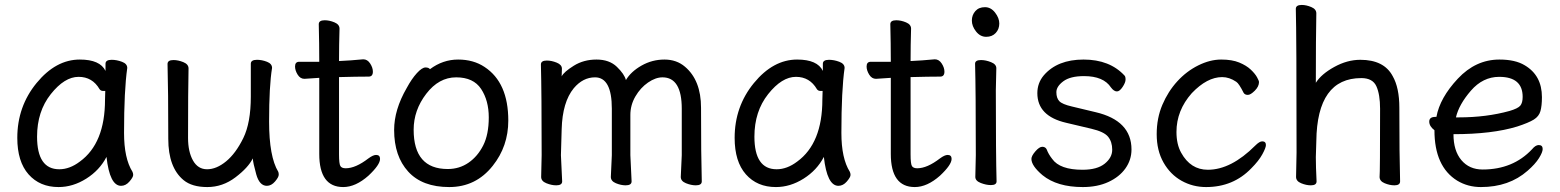

<svg xmlns="http://www.w3.org/2000/svg" viewBox="-20 -733 6312 777"><path d="M220 -48Q262 -48 303 -79Q405 -153 405 -330L406 -365H397Q388 -365 383 -372Q354 -422 298 -422Q241 -422 185.5 -352Q130 -282 130 -180Q130 -48 220 -48ZM217 24Q141 24 95.5 -27.5Q50 -79 50 -175Q50 -302 128 -397Q206 -492 303 -492Q385 -492 407 -446V-475Q407 -491 432 -491Q452 -491 473.5 -483Q495 -475 495 -458Q482 -368 482 -195Q482 -92 516 -38Q519 -32 519 -25Q519 -16 504 1.5Q489 19 470 19Q424 19 411 -98Q383 -44 329 -10Q275 24 217 24Z M723 -4Q661 -55 661 -171Q661 -368 658 -474Q658 -490 682 -490Q701 -490 722 -481.5Q743 -473 743 -456Q741 -368 741 -175Q741 -119 761 -83.5Q781 -48 818 -48Q856 -48 895 -80Q934 -112 964.5 -174Q995 -236 995 -342V-475Q995 -491 1020 -491Q1040 -491 1060.5 -483Q1081 -475 1081 -458Q1069 -385 1069 -241Q1069 -99 1106 -38Q1108 -34 1108 -26Q1108 -16 1093 1.5Q1078 19 1060 19Q1030 19 1017 -27.5Q1004 -74 1003 -92Q985 -55 933 -15.5Q881 24 819 24Q757 24 723 -4Z M1369 24Q1272 24 1272 -110V-418L1212 -414Q1195 -414 1184.5 -431Q1174 -448 1174 -464Q1174 -483 1191 -483H1272Q1272 -556 1270 -635Q1270 -651 1294 -651Q1313 -651 1333.5 -642.5Q1354 -634 1354 -617Q1352 -552 1352 -486Q1398 -488 1450 -493Q1467 -493 1478 -476Q1489 -459 1489 -443Q1489 -423 1472 -423Q1424 -423 1352 -421V-108Q1352 -70 1357.5 -61Q1363 -52 1379 -52Q1419 -52 1471 -92Q1490 -106 1502 -106Q1518 -106 1518 -90Q1518 -66 1471 -22Q1419 24 1369 24Z M1792 -49Q1839 -49 1876 -74.5Q1913 -100 1935.5 -144.5Q1958 -189 1958 -258Q1958 -326 1927 -373Q1896 -420 1826 -420Q1756 -420 1705 -353.5Q1654 -287 1654 -208Q1654 -49 1792 -49ZM1798 24Q1689 24 1632 -38.5Q1575 -101 1575 -207Q1575 -289 1626 -377Q1646 -414 1667 -437Q1688 -460 1702 -460Q1715 -460 1720 -453Q1772 -492 1834 -492Q1896 -492 1941 -462Q2037 -399 2037 -245Q2037 -141 1974 -62Q1906 24 1798 24Z M2796 17Q2777 17 2756 8.5Q2735 0 2735 -17L2739 -105V-293Q2739 -420 2661 -420Q2633 -420 2602.5 -399Q2572 -378 2551.5 -343Q2531 -308 2531 -268V-105L2536 1Q2536 17 2512 17Q2493 17 2472.5 8.5Q2452 0 2452 -17L2456 -105V-293Q2456 -420 2388 -420Q2339 -420 2302 -376Q2256 -320 2253 -210L2250 -105L2255 1Q2255 17 2231 17Q2212 17 2191 8.5Q2170 0 2170 -17L2172 -105Q2172 -356 2169 -472Q2169 -488 2193 -488Q2212 -488 2233 -479.5Q2254 -471 2254 -455L2253 -424Q2262 -442 2302 -467Q2342 -492 2394 -492Q2446 -492 2476.5 -462.5Q2507 -433 2513 -409Q2533 -443 2576 -467.5Q2619 -492 2669 -492Q2718 -492 2752 -463Q2817 -408 2817 -297Q2817 -105 2820 1Q2820 17 2796 17Z M3123 -48Q3165 -48 3206 -79Q3308 -153 3308 -330L3309 -365H3300Q3291 -365 3286 -372Q3257 -422 3201 -422Q3144 -422 3088.5 -352Q3033 -282 3033 -180Q3033 -48 3123 -48ZM3120 24Q3044 24 2998.5 -27.5Q2953 -79 2953 -175Q2953 -302 3031 -397Q3109 -492 3206 -492Q3288 -492 3310 -446V-475Q3310 -491 3335 -491Q3355 -491 3376.5 -483Q3398 -475 3398 -458Q3385 -368 3385 -195Q3385 -92 3419 -38Q3422 -32 3422 -25Q3422 -16 3407 1.5Q3392 19 3373 19Q3327 19 3314 -98Q3286 -44 3232 -10Q3178 24 3120 24Z M3682 24Q3585 24 3585 -110V-418L3525 -414Q3508 -414 3497.5 -431Q3487 -448 3487 -464Q3487 -483 3504 -483H3585Q3585 -556 3583 -635Q3583 -651 3607 -651Q3626 -651 3646.5 -642.5Q3667 -634 3667 -617Q3665 -552 3665 -486Q3711 -488 3763 -493Q3780 -493 3791 -476Q3802 -459 3802 -443Q3802 -423 3785 -423Q3737 -423 3665 -421V-108Q3665 -70 3670.5 -61Q3676 -52 3692 -52Q3732 -52 3784 -92Q3803 -106 3815 -106Q3831 -106 3831 -90Q3831 -66 3784 -22Q3732 24 3682 24Z M3990 16Q3971 16 3949 7.5Q3927 -1 3927 -17L3929 -105Q3929 -368 3926 -475Q3926 -490 3950 -490Q3969 -490 3990.5 -481.5Q4012 -473 4012 -457L4010 -368Q4010 -105 4013 1Q4013 16 3990 16ZM3913 -650Q3913 -672 3927 -688Q3941 -704 3966 -704Q3990 -704 4007 -682Q4024 -660 4024 -638Q4024 -615 4009.5 -599.5Q3995 -584 3971 -584Q3947 -584 3930 -605.5Q3913 -627 3913 -650Z M4362 24Q4258 24 4199 -24Q4154 -62 4154 -90Q4154 -102 4170 -120.5Q4186 -139 4198 -139Q4211 -139 4216 -128Q4223 -109 4238 -90Q4269 -46 4361 -46Q4420 -46 4450.5 -70.5Q4481 -95 4481 -127Q4481 -159 4464.5 -179.5Q4448 -200 4396.5 -212Q4345 -224 4295 -236Q4178 -263 4178 -356Q4178 -397 4204 -428Q4259 -492 4365 -492Q4471 -492 4531 -427Q4535 -423 4535 -411Q4535 -399 4523 -381Q4511 -363 4500 -363Q4488 -363 4476 -379Q4446 -425 4367 -425Q4311 -425 4283 -404Q4255 -383 4255 -360Q4255 -336 4267 -323.5Q4279 -311 4318 -302L4414 -279Q4559 -245 4559 -128Q4559 -86 4534.5 -51.5Q4510 -17 4465.5 3.5Q4421 24 4362 24Z M4861 24Q4807 24 4761.5 -1.5Q4716 -27 4688.5 -75.5Q4661 -124 4661 -190Q4661 -255 4684 -309Q4707 -363 4744.5 -404Q4782 -445 4829.5 -468.5Q4877 -492 4922 -492Q4966 -492 4995 -480Q5024 -468 5041.5 -451.5Q5059 -435 5067 -420.5Q5075 -406 5075 -401Q5075 -383 5058 -366Q5041 -349 5030 -349Q5018 -349 5013 -357Q4994 -395 4983 -402Q4955 -421 4926 -421Q4865 -421 4803 -356Q4741 -286 4741 -199Q4741 -149 4760 -115Q4798 -46 4868 -46Q4962 -46 5060 -144Q5077 -161 5088 -161Q5103 -161 5103 -146Q5103 -135 5088.5 -108.5Q5074 -82 5044 -52Q4971 24 4861 24Z M5623 17Q5604 17 5583.5 8.5Q5563 0 5563 -17Q5565 -34 5565 -293Q5565 -351 5550 -384Q5535 -417 5489 -417Q5310 -417 5307 -162L5305 -97Q5305 -59 5308 1Q5308 17 5285 17Q5266 17 5245.5 8.5Q5225 0 5225 -17L5227 -115Q5227 -590 5224 -697Q5224 -713 5248 -713Q5266 -713 5286.5 -704.5Q5307 -696 5307 -679Q5305 -580 5305 -398Q5327 -433 5379.5 -462Q5432 -491 5485 -491Q5581 -491 5616 -425Q5643 -378 5643 -297Q5643 -105 5646 1Q5646 17 5623 17Z M5884 -258Q5995 -258 6089 -284Q6123 -294 6132.5 -305.5Q6142 -317 6142 -341Q6142 -422 6047 -422Q5981 -422 5932.5 -366Q5884 -310 5872 -258ZM5973 24Q5920 24 5877 -2Q5785 -59 5785 -206Q5764 -222 5764 -241Q5764 -260 5789 -260H5793Q5807 -337 5879.5 -414.5Q5952 -492 6048 -492Q6112 -492 6150 -469Q6220 -428 6220 -340Q6220 -305 6214 -283.5Q6208 -262 6187 -249Q6166 -236 6120 -221Q6019 -190 5862 -190Q5862 -123 5894 -85Q5926 -47 5980 -47Q6103 -47 6180 -129Q6194 -146 6207 -146Q6223 -146 6223 -130Q6223 -117 6208 -93Q6193 -69 6162 -42Q6087 24 5973 24Z"/></svg>

Font: LXGW WenKai Lite
Style: Bold
Weight: 700
Designer: LXGW / Fontworks Inc.
Foundry: LXGW / Fontworks Inc.
Version: Version 1.330;April 28, 2024